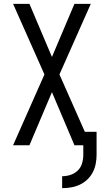

<svg xmlns="http://www.w3.org/2000/svg" viewBox="-20 -755 540 998"><path d="M303 223V161Q325 161 346.5 154Q368 147 384 131.5Q400 116 406.5 94Q413 72 413 50V0H367L250 -276L133 0H48L211 -368L48 -735H133L250 -459L367 -735H452L289 -368L421 -70H482V50Q482 73 477.5 96.5Q473 120 462 141Q451 162 433.5 178.5Q416 195 394.5 205Q373 215 349.5 219Q326 223 303 223Z"/></svg>

Font: Iosevka
Style: Regular
Weight: 400
Monospace: yes
Designer: Belleve Invis
Foundry: Belleve Invis
Version: Version 33.2.3; ttfautohint (v1.8.4)